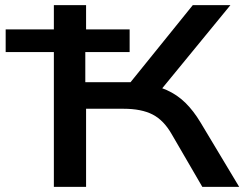

<svg xmlns="http://www.w3.org/2000/svg" viewBox="-20 -725 961 745"><path d="M189 0V-523H2V-611H189V-705H314V-611H483V-523H311V-406H499L455 -367L728 -705H874L578 -344L530 -401Q586 -394 627 -375.5Q668 -357 699.5 -326Q731 -295 758 -250L908 0H765L647 -203Q616 -258 572.5 -280.5Q529 -303 459 -303H314V0Z"/></svg>

Font: Nunito Sans 7pt Expanded SemiBold
Style: Regular
Weight: 600
Width: 7
Designer: Vernon Adams
Foundry: Vernon Adams
Version: Version 3.101;gftools[0.9.27]